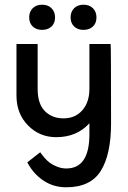

<svg xmlns="http://www.w3.org/2000/svg" viewBox="-20 -576 542 816"><path d="M159 -449Q134 -449 119 -463.5Q104 -478 104 -502Q104 -526 119 -541Q134 -556 159 -556Q184 -556 199 -541Q214 -526 214 -502Q214 -477 198.5 -463Q183 -449 159 -449ZM335 -449Q310 -449 295 -463.5Q280 -478 280 -502Q280 -526 295 -541Q310 -556 335 -556Q360 -556 375 -541Q390 -526 390 -502Q390 -477 374.5 -463Q359 -449 335 -449ZM450 -389Q452 -389 452 -52Q452 80 408.5 150Q365 220 261 220Q207 220 164 191Q121 162 96 114L151 71Q153 74 156 78.5Q159 83 169.5 95Q180 107 192 116Q204 125 223 132.5Q242 140 262 140Q360 140 360 -6V-52Q306 7 219 7Q148 7 99 -43Q50 -93 50 -170V-389H140V-198Q140 -135 170.5 -104Q201 -73 250 -73Q300 -73 330 -107.5Q360 -142 360 -198V-389Z"/></svg>

Font: MB Grotesk
Style: Regular
Weight: 400
Designer: Nawras Khrais
Foundry: Nawras Khrais
Version: Version 1.000;PS 001.000;hotconv 1.0.88;makeotf.lib2.5.64775